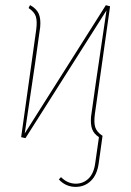

<svg xmlns="http://www.w3.org/2000/svg" viewBox="-20 -543 519 758"><path d="M354.5 -92.3Q350.1 -58.6 356.2 -40Q362.3 -21.5 384.8 -6.8L369.6 102.1Q363.3 147.5 338.6 171.1Q314 194.8 278.8 194.8Q239.7 194.8 212.4 165.5L220.7 156.2Q246.6 182.1 279.3 182.1Q308.6 182.1 329.6 161.9Q350.6 141.6 356 100.6L370.6 -1.5Q350.6 -14.6 343.8 -33.2Q336.9 -51.8 339.4 -82Q346.7 -140.1 400.4 -502L80.6 2.4L63.5 -1.5L123 -426.3Q127.4 -460 121.3 -478.3Q115.2 -496.6 92.8 -511.2L98.6 -522.9Q123.5 -509.3 132.6 -489.5Q141.6 -469.7 138.7 -436.5Q129.9 -365.7 77.6 -16.1L397.9 -522.5L414.6 -518.1Z"/></svg>

Font: Fira Sans Compressed Hair
Style: Italic
Weight: 100
Width: 3
Italic angle: -8°
Designer: Carrois Corporate & Edenspiekermann AG
Foundry: Carrois Corporate GbR & Edenspiekermann AG
Version: Version 4.203;PS 004.203;hotconv 1.0.88;makeotf.lib2.5.64775